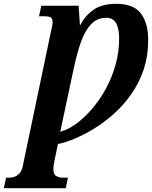

<svg xmlns="http://www.w3.org/2000/svg" viewBox="-87 -744 795 1004"><path d="M-67 240 -55 185H-36Q-27 185 -12.5 180.5Q2 176 15 162.5Q28 149 33 120L178 -572Q188 -615 188 -626Q188 -651 175.5 -655Q163 -659 146 -659H117L129 -714H324L331 -613H333Q358 -662 402 -693Q446 -724 521 -724Q613 -724 650.5 -672.5Q688 -621 688 -536Q688 -451 664 -380Q640 -309 599 -251Q558 -193 507.5 -148Q457 -103 403.5 -70.5Q350 -38 301.5 -18Q253 2 216 9L197 100Q192 129 192 139Q192 169 208 177Q224 185 236 185H268L257 240ZM228 -55Q267 -65 309.5 -95.5Q352 -126 392.5 -172.5Q433 -219 465.5 -278Q498 -337 517 -404.5Q536 -472 536 -544Q536 -593 520.5 -622Q505 -651 469 -651Q421 -651 389 -617Q357 -583 336 -523.5Q315 -464 299 -388Z"/></svg>

Font: Noto Serif Condensed ExtraBold
Style: Italic
Weight: 800
Width: 3
Italic angle: -12°
Designer: Monotype Design Team
Foundry: Monotype Imaging Inc.
Version: Version 2.014; ttfautohint (v1.8.4.7-5d5b)